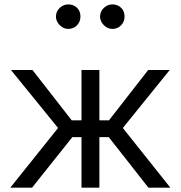

<svg xmlns="http://www.w3.org/2000/svg" viewBox="-20 -860 828 880"><path d="M27.3 0 246.1 -273.4 30.3 -539.1H128.9L308.6 -308.6H353.5V-539.1H435.5V-308.6H479.5L659.2 -539.1H757.8L543 -273.4L760.7 0H660.2L478.5 -231.4H435.5V0H353.5V-231.4H311.5L127 0ZM293 -727.5Q271 -727.5 253.9 -744.6Q236.8 -761.7 236.3 -784.2Q236.8 -808.1 253.9 -824Q271 -839.8 293 -839.8Q317.4 -839.8 333.3 -824Q349.1 -808.1 348.6 -784.2Q349.1 -761.7 333.3 -744.6Q317.4 -727.5 293 -727.5ZM495.1 -727.5Q473.1 -727.5 456.1 -744.6Q439 -761.7 438.5 -784.2Q439 -808.1 456.1 -824Q473.1 -839.8 495.1 -839.8Q519.5 -839.8 535.4 -824Q551.3 -808.1 550.8 -784.2Q551.3 -761.7 535.4 -744.6Q519.5 -727.5 495.1 -727.5Z"/></svg>

Font: Inter Display V
Style: Regular
Weight: 400
Designer: Rasmus Andersson
Foundry: rsms
Version: Version 3.015;git-src